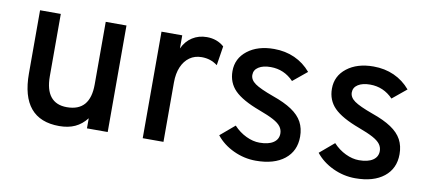

<svg xmlns="http://www.w3.org/2000/svg" viewBox="-55 -709 2030 907"><g transform="rotate(10 960.0 -255.5)"><path d="M260 12Q168.5 12 122.5 -43Q76.5 -98 76.5 -208V-511H176V-212.5Q176 -147.5 202.2 -114.8Q228.5 -82 280 -82Q336 -82 363.8 -114.2Q391.5 -146.5 391.5 -210.5V-511H491V0H391.5V-48.5Q367.5 -17.5 335.5 -2.8Q303.5 12 260 12Z M659 0V-511H758.5V-448Q775 -484 805.5 -503.5Q836 -523 875 -523Q924 -523 958 -493L943.5 -400.5Q926 -413.5 907.5 -419.5Q889 -425.5 867.5 -425.5Q834 -425.5 809.8 -408.2Q785.5 -391 772 -359.5Q758.5 -328 758.5 -285V0Z M1203 12Q1147 12 1095.8 -12Q1044.5 -36 1012.5 -76.5L1081.5 -135Q1108 -106.5 1141 -90.8Q1174 -75 1205.5 -75Q1248.5 -75 1272 -90.8Q1295.5 -106.5 1295.5 -134.5Q1295.5 -152.5 1284.8 -167.2Q1274 -182 1248.5 -195.8Q1223 -209.5 1179.5 -225.5Q1094.5 -257 1058 -293.8Q1021.5 -330.5 1021.5 -386Q1021.5 -447 1070.5 -485Q1119.5 -523 1197.5 -523Q1251.5 -523 1296.5 -502.8Q1341.5 -482.5 1374 -444L1306.5 -388.5Q1261 -436 1196.5 -436Q1160 -436 1138.5 -422.2Q1117 -408.5 1117 -384.5Q1117 -361 1141.5 -343.5Q1166 -326 1231 -302.5Q1287 -283 1322.2 -259.5Q1357.5 -236 1373.8 -205.8Q1390 -175.5 1390 -136Q1390 -67 1340.2 -27.5Q1290.5 12 1203 12Z M1680 12Q1624 12 1572.8 -12Q1521.5 -36 1489.5 -76.5L1558.5 -135Q1585 -106.5 1618 -90.8Q1651 -75 1682.5 -75Q1725.5 -75 1749 -90.8Q1772.5 -106.5 1772.5 -134.5Q1772.5 -152.5 1761.8 -167.2Q1751 -182 1725.5 -195.8Q1700 -209.5 1656.5 -225.5Q1571.5 -257 1535 -293.8Q1498.5 -330.5 1498.5 -386Q1498.5 -447 1547.5 -485Q1596.5 -523 1674.5 -523Q1728.5 -523 1773.5 -502.8Q1818.5 -482.5 1851 -444L1783.5 -388.5Q1738 -436 1673.5 -436Q1637 -436 1615.5 -422.2Q1594 -408.5 1594 -384.5Q1594 -361 1618.5 -343.5Q1643 -326 1708 -302.5Q1764 -283 1799.2 -259.5Q1834.5 -236 1850.8 -205.8Q1867 -175.5 1867 -136Q1867 -67 1817.2 -27.5Q1767.5 12 1680 12Z"/></g></svg>

Font: Overpass Medium
Style: Regular
Weight: 500
Designer: Delve Withrington, Dave Bailey, Thomas Jockin
Foundry: Delve Fonts LLC
Version: Version 4.000